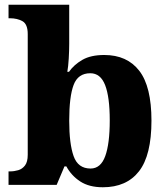

<svg xmlns="http://www.w3.org/2000/svg" viewBox="-20 -780 703 810"><path d="M414 10Q356 10 318.5 -14.5Q281 -39 260 -78H252L219 0H16V-57H23Q40 -57 57 -62Q74 -67 85.5 -82Q97 -97 97 -127V-636Q97 -678 75 -690.5Q53 -703 21 -703H16V-760H272V-595Q272 -567 270 -533Q268 -499 264 -477H271Q292 -507 327.5 -527.5Q363 -548 420 -548Q516 -548 567.5 -481.5Q619 -415 619 -271Q619 -125 566.5 -57.5Q514 10 414 10ZM362 -69Q405 -69 424 -121.5Q443 -174 443 -272Q443 -371 423.5 -421Q404 -471 361 -471Q309 -471 290.5 -421.5Q272 -372 272 -271Q272 -174 290.5 -121.5Q309 -69 362 -69Z"/></svg>

Font: Noto Serif Sinhala ExtraBold
Style: Regular
Weight: 800
Designer: Jelle Bosma - Monotype Design Team
Foundry: Monotype Imaging Inc.
Version: Version 2.007; ttfautohint (v1.8.4.7-5d5b)